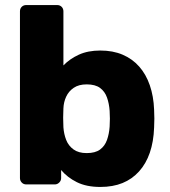

<svg xmlns="http://www.w3.org/2000/svg" viewBox="-20 -730 671 760"><path d="M377 10Q322 10 284 -9Q246 -28 222 -57V-25Q222 -15 214.5 -7.5Q207 0 197 0H84Q73 0 66 -7.5Q59 -15 59 -25V-685Q59 -696 66 -703Q73 -710 84 -710H206Q217 -710 224 -703Q231 -696 231 -685V-471Q256 -497 292 -513.5Q328 -530 377 -530Q427 -530 465.5 -513.5Q504 -497 531 -466.5Q558 -436 573 -392.5Q588 -349 590 -296Q591 -276 591 -260.5Q591 -245 590 -225Q588 -169 573 -125.5Q558 -82 530.5 -51.5Q503 -21 465 -5.5Q427 10 377 10ZM323 -124Q357 -124 376 -138Q395 -152 403.5 -176Q412 -200 414 -229Q416 -260 414 -291Q412 -320 403.5 -344Q395 -368 376 -382Q357 -396 323 -396Q292 -396 272 -382.5Q252 -369 242 -347.5Q232 -326 231 -301Q230 -282 230 -264Q230 -246 231 -226Q233 -199 242 -176Q251 -153 271 -138.5Q291 -124 323 -124Z"/></svg>

Font: DVN-Rubik
Style: Bold
Weight: 700
Designer: Hubert and Fischer
Foundry: Hubert & Fischer
Version: Version 2.102